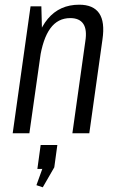

<svg xmlns="http://www.w3.org/2000/svg" viewBox="-20 -567 505 817"><path d="M343 -391Q351 -441 334.5 -465.5Q318 -490 279 -490Q226 -490 194 -446Q162 -402 149 -314L109 -248L117 -306Q133 -427 183.5 -487Q234 -547 317 -547Q377 -547 402 -510.5Q427 -474 416 -399L360 0H288ZM110 -540H156L160 -387L105 0H34ZM224 50 211 145 162 230 135 221 179 99 206 151 139 152 153 50Z"/></svg>

Font: Pathway Extreme Condensed Light
Style: Italic
Weight: 300
Width: 3
Italic angle: -8°
Version: Version 1.001;gftools[0.9.26]